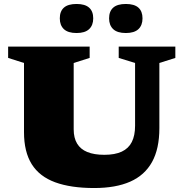

<svg xmlns="http://www.w3.org/2000/svg" viewBox="-20 -933 924 968"><path d="M661 -299V-615.5L578.5 -641V-698H864V-641L783.5 -615.5V-287Q783.5 -183 746.5 -116.2Q709.5 -49.5 636.5 -17.2Q563.5 15 455 15Q337 15 258 -14Q179 -43 140 -105.2Q101 -167.5 101 -266.5V-615.5L21 -641V-698H432V-641L351.5 -615.5V-281Q351.5 -237.5 368.8 -209Q386 -180.5 420.2 -166.5Q454.5 -152.5 506 -152.5Q559.5 -152.5 593.8 -168.5Q628 -184.5 644.5 -217Q661 -249.5 661 -299ZM366 -766.5Q323 -766.5 302.2 -786Q281.5 -805.5 281.5 -840.5Q281.5 -876 302.2 -894.5Q323 -913 366 -913Q408.5 -913 429.2 -894.5Q450 -876 450 -840.5Q450 -805.5 429.2 -786Q408.5 -766.5 366 -766.5ZM614.5 -766.5Q571.5 -766.5 550.8 -786Q530 -805.5 530 -840.5Q530 -876 550.8 -894.5Q571.5 -913 614.5 -913Q657 -913 677.8 -894.5Q698.5 -876 698.5 -840.5Q698.5 -805.5 677.8 -786Q657 -766.5 614.5 -766.5Z"/></svg>

Font: Newsreader 9pt ExtraBold
Style: Regular
Weight: 800
Designer: Hugues Gentile
Foundry: Production Type
Version: Version 1.003